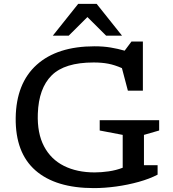

<svg xmlns="http://www.w3.org/2000/svg" viewBox="-20 -955 887 985"><path d="M718.5 -107.5H788.5V-59Q747.5 -37.5 691.8 -22Q636 -6.5 576 1.8Q516 10 461.5 10Q266 10 162.2 -80.5Q58.5 -171 60.5 -350Q63 -528 168.5 -622.8Q274 -717.5 465 -717.5Q510.5 -717.5 547.8 -711.2Q585 -705 619.5 -695L654.5 -742H713V-490H636L605.5 -605.5Q568 -622 535 -628.2Q502 -634.5 460.5 -634.5Q311.5 -634.5 245 -568.2Q178.5 -502 174 -371.5Q170.5 -271.5 205.8 -204.5Q241 -137.5 308 -104Q375 -70.5 465.5 -70.5Q500 -70.5 538 -76Q576 -81.5 609.5 -94.5V-263L491.5 -285.5V-338.5H796.5V-285.5L718.5 -263ZM524.5 -772 428.5 -867.5 332.5 -772H251L381 -935H476L606 -772Z"/></svg>

Font: Newsreader Caption
Style: Regular
Weight: 400
Designer: Hugues Gentile
Foundry: Production Type
Version: Version 1.001